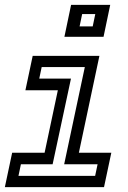

<svg xmlns="http://www.w3.org/2000/svg" viewBox="-22 -770 528 790"><path d="M243 -618.5 270.5 -750H431.5L404 -618.5ZM305.5 -661.5H359.5L370 -712H316ZM-2 0 28 -141.5H161.5L216 -398.5H82.5L112.5 -540H387L302.5 -141.5H436L406 0ZM54 -46.5H369.5L379.5 -94H242L327 -494H149.5L139.5 -446.5H270L194.5 -94H64Z"/></svg>

Font: Tourney Medium
Style: Italic
Weight: 500
Italic angle: -12°
Version: Version 1.015